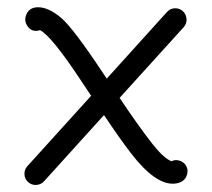

<svg xmlns="http://www.w3.org/2000/svg" viewBox="-20 -516 596 540"><path d="M506.3 -25.9Q500 -2 470.7 0.5Q417.5 4.9 348.1 -85.4Q315.9 -127.4 272.5 -192.4L104 -6.3Q95.2 3.4 82 4.2Q68.8 4.9 59.1 -3.9Q49.3 -12.7 48.8 -25.9Q48.3 -39.1 57.1 -48.8L236.3 -246.6Q226.1 -262.2 204.1 -294.9Q125 -414.1 92.8 -431.2Q67.9 -423.3 55.2 -445.8Q48.8 -457 52.2 -469.7Q59.6 -496.1 88.1 -495.6Q116.7 -495.1 151.4 -466.3Q185.5 -437.5 268.1 -313Q273.9 -304.2 280.3 -294.9L449.7 -482.4Q458.5 -492.2 471.7 -492.7Q484.9 -493.2 494.4 -484.4Q503.9 -475.6 504.6 -462.4Q505.4 -449.2 496.6 -439.5L316.4 -240.7Q366.7 -165.5 403.3 -118.2Q439.5 -70.8 462.4 -62.5Q472.7 -67.9 484.9 -64.2Q497.1 -60.5 503.4 -49.6Q509.8 -38.6 506.3 -25.9Z"/></svg>

Font: Chilanka
Style: Regular
Weight: 400
Designer: Santhosh Thottingal <santhosh.thottingal@gmail.com>
Foundry: Swathanthra Malayalam Computing(SMC)
Version: Version 1.3; 20181103